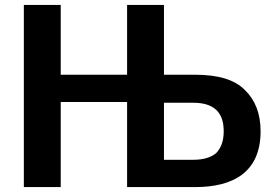

<svg xmlns="http://www.w3.org/2000/svg" viewBox="-20 -761 1105 781"><path d="M77 0H227V-346H497V0H774C928 0 1040 -60 1040 -227C1040 -297 1019 -353 977 -394C935 -437 868 -457 774 -457H647V-741H497V-457H227V-741H77ZM647 -343H766C845 -343 890 -309 890 -227C890 -189 880 -161 861 -140C842 -122 810 -111 766 -111H647Z"/></svg>

Font: Cheyenne Sans
Style: Bold
Weight: 700
Designer: The Public Sans project authors (U.S. Web Design System), Libre Franklin designed by Pablo Impallari and Rodrigo Fuenzal
Foundry: The Cheyenne Sans Project Authors
Version: Version 2.007